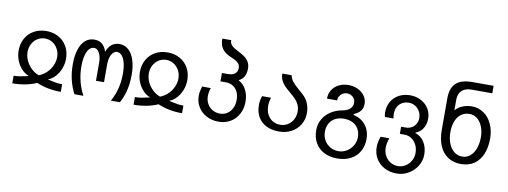

<svg xmlns="http://www.w3.org/2000/svg" viewBox="-74 -1222 4948 1871"><g transform="rotate(10 2400.0 -287.0)"><path d="M185 -92.5Q192 -94.5 206 -97.5Q165.5 -113 133.5 -147.5Q101.5 -182 83.5 -228.5Q65.5 -275 65.5 -325Q65.5 -393.5 95.5 -446.8Q125.5 -500 178.8 -529.5Q232 -559 300 -559Q368 -559 421.2 -529.5Q474.5 -500 504.5 -446.8Q534.5 -393.5 534.5 -325Q534.5 -274.5 516.2 -227.5Q498 -180.5 466.2 -146Q434.5 -111.5 395 -97L414 -92.5Q454.5 -83.5 480.5 -79.2Q506.5 -75 540 -75V0.5Q405.5 0.5 300 -46Q194.5 0.5 60 0.5V-75Q93 -75 119.8 -79.2Q146.5 -83.5 185 -92.5ZM300 -121.5Q343 -137.5 376.2 -169.5Q409.5 -201.5 428 -242.8Q446.5 -284 446.5 -326Q446.5 -370 427 -406.2Q407.5 -442.5 374 -463.8Q340.5 -485 300 -485Q259 -485 225.5 -464Q192 -443 172.8 -406.5Q153.5 -370 153.5 -326Q153.5 -284.5 172.2 -243Q191 -201.5 224.2 -169.2Q257.5 -137 300 -121.5Z M1012 -478Q992 -478 975 -460.5Q958 -443 948.2 -412.5Q938.5 -382 938.5 -345V-165.5H859V-345Q859 -382.5 849.5 -412.8Q840 -443 823.8 -460.5Q807.5 -478 787.5 -478Q759 -478 738 -454.2Q717 -430.5 705.8 -385.5Q694.5 -340.5 694.5 -279Q694.5 -204.5 712.2 -132.8Q730 -61 764 0H675Q608.5 -126.5 608.5 -284Q608.5 -369.5 628.2 -431.2Q648 -493 685.5 -525.5Q723 -558 775 -558Q821 -558 851.2 -533.8Q881.5 -509.5 897.5 -459.5Q915 -508 947 -533Q979 -558 1024 -558Q1075.5 -558 1113.2 -524.2Q1151 -490.5 1171.2 -428.2Q1191.5 -366 1191.5 -282Q1191.5 -199.5 1175 -130Q1158.5 -60.5 1125 0H1035.5Q1071 -63 1088.2 -131.5Q1105.5 -200 1105.5 -278.5Q1105.5 -340 1094 -385Q1082.5 -430 1061.5 -454Q1040.5 -478 1012 -478Z M1385 -92.5Q1392 -94.5 1406 -97.5Q1365.5 -113 1333.5 -147.5Q1301.5 -182 1283.5 -228.5Q1265.5 -275 1265.5 -325Q1265.5 -393.5 1295.5 -446.8Q1325.5 -500 1378.8 -529.5Q1432 -559 1500 -559Q1568 -559 1621.2 -529.5Q1674.5 -500 1704.5 -446.8Q1734.5 -393.5 1734.5 -325Q1734.5 -274.5 1716.2 -227.5Q1698 -180.5 1666.2 -146Q1634.5 -111.5 1595 -97L1614 -92.5Q1654.5 -83.5 1680.5 -79.2Q1706.5 -75 1740 -75V0.5Q1605.5 0.5 1500 -46Q1394.5 0.5 1260 0.5V-75Q1293 -75 1319.8 -79.2Q1346.5 -83.5 1385 -92.5ZM1500 -121.5Q1543 -137.5 1576.2 -169.5Q1609.5 -201.5 1628 -242.8Q1646.5 -284 1646.5 -326Q1646.5 -370 1627 -406.2Q1607.5 -442.5 1574 -463.8Q1540.5 -485 1500 -485Q1459 -485 1425.5 -464Q1392 -443 1372.8 -406.5Q1353.5 -370 1353.5 -326Q1353.5 -284.5 1372.2 -243Q1391 -201.5 1424.2 -169.2Q1457.5 -137 1500 -121.5Z M1870.5 -196Q1870.5 -217.5 1874.5 -239.2Q1878.5 -261 1887 -289.5H1973Q1958.5 -247.5 1958.5 -207.5Q1958.5 -166 1977.2 -132.2Q1996 -98.5 2029.2 -79.2Q2062.5 -60 2103.5 -60Q2143 -60 2174.5 -80.5Q2206 -101 2223.8 -137.2Q2241.5 -173.5 2241.5 -219Q2241.5 -265 2225 -299.2Q2208.5 -333.5 2178.2 -352Q2148 -370.5 2107.5 -370.5H2054.5V-453.5H2114.5Q2159 -453.5 2183.2 -473.2Q2207.5 -493 2207.5 -529Q2207.5 -552 2196.5 -568.2Q2185.5 -584.5 2166.2 -595.8Q2147 -607 2115 -620.5Q2054 -645.5 2026.2 -685Q1998.5 -724.5 2000.5 -784H2088.5Q2087.5 -761.5 2097.8 -745.2Q2108 -729 2126.2 -716.5Q2144.5 -704 2176 -688Q2214 -669 2239.2 -650.8Q2264.5 -632.5 2281 -605Q2297.5 -577.5 2297.5 -539Q2297.5 -492.5 2280 -461Q2262.5 -429.5 2226.5 -412Q2275.5 -386.5 2302.5 -335Q2329.5 -283.5 2329.5 -216.5Q2329.5 -148.5 2300.5 -94.5Q2271.5 -40.5 2220 -10.2Q2168.5 20 2103.5 20Q2037 20 1983.8 -8Q1930.5 -36 1900.5 -85.2Q1870.5 -134.5 1870.5 -196Z M2463.5 -209Q2463.5 -256.5 2479.5 -299H2567.5Q2553.5 -254 2553.5 -219.5Q2553.5 -171 2571.8 -133.8Q2590 -96.5 2623.5 -75.8Q2657 -55 2700 -55Q2741.5 -55 2775 -75.5Q2808.5 -96 2827.5 -131.8Q2846.5 -167.5 2846.5 -212Q2846.5 -248.5 2833.2 -277.2Q2820 -306 2798 -329.2Q2776 -352.5 2739.5 -382.5Q2704.5 -411.5 2683 -434Q2661.5 -456.5 2648.2 -485.2Q2635 -514 2635 -550H2727.5Q2733.5 -518.5 2752.8 -492.2Q2772 -466 2819 -425.5Q2838 -409.5 2854.2 -395Q2870.5 -380.5 2881 -368.5Q2908.5 -339 2923.2 -298.8Q2938 -258.5 2938 -213Q2938 -149 2907.2 -97.5Q2876.5 -46 2822.2 -17Q2768 12 2700 12Q2627.5 12 2574 -14.8Q2520.5 -41.5 2492 -91.2Q2463.5 -141 2463.5 -209Z M3056 -65Q3056 -123.5 3083.2 -172.5Q3110.5 -221.5 3160.5 -254.5Q3210.5 -287.5 3277 -299Q3322.5 -307 3348 -331Q3373.5 -355 3373.5 -392.5Q3373.5 -413 3362.5 -430.8Q3351.5 -448.5 3333 -459.2Q3314.5 -470 3292.5 -470Q3269 -470 3249.2 -459Q3229.5 -448 3218 -428.5Q3206.5 -409 3206.5 -385H3106Q3106 -435 3130.5 -473Q3155 -511 3197 -531.5Q3239 -552 3290.5 -552Q3342 -552 3384.5 -531.5Q3427 -511 3451.5 -476Q3476 -441 3476 -399.5Q3476 -356 3455 -328.5Q3434 -301 3389 -283V-273.5Q3439.5 -262.5 3476.8 -233.5Q3514 -204.5 3534 -161.2Q3554 -118 3554 -65Q3554 6 3523.2 59.8Q3492.5 113.5 3436 142.8Q3379.5 172 3304.5 172Q3229.5 172 3173.2 143Q3117 114 3086.5 60.2Q3056 6.5 3056 -65ZM3468 -65Q3468 -112.5 3448.2 -147.8Q3428.5 -183 3391.5 -202Q3354.5 -221 3304.5 -221Q3255 -221 3218.2 -201.8Q3181.5 -182.5 3161.8 -147.2Q3142 -112 3142 -65Q3142 -18 3163.2 19.5Q3184.5 57 3221.8 78.5Q3259 100 3305.5 100Q3348 100 3385.5 77.2Q3423 54.5 3445.5 16.5Q3468 -21.5 3468 -65Z M3665 -4Q3665 -30.5 3670 -55.8Q3675 -81 3685.5 -110H3771.5Q3762.5 -85.5 3757.5 -60.5Q3752.5 -35.5 3752.5 -14.5Q3752.5 29.5 3771.8 65.2Q3791 101 3825 121.8Q3859 142.5 3900.5 142.5Q3939.5 142.5 3973.5 121.8Q4007.5 101 4027.8 65.2Q4048 29.5 4048 -13Q4048 -57.5 4029.8 -93.5Q4011.5 -129.5 3980.2 -150Q3949 -170.5 3912.5 -170.5H3865V-241H3912.5Q3943.5 -241 3969.2 -255.5Q3995 -270 4009.8 -296Q4024.5 -322 4024.5 -355Q4024.5 -391 4007.5 -420.8Q3990.5 -450.5 3962 -467.5Q3933.5 -484.5 3900.5 -484.5Q3863 -484.5 3834 -468.2Q3805 -452 3789 -422Q3773 -392 3773 -352.5Q3773 -324 3778.5 -307H3693Q3687 -327.5 3687 -353Q3687 -413 3714.2 -459.5Q3741.5 -506 3790 -532Q3838.5 -558 3900.5 -558Q3959 -558 4007.2 -532.8Q4055.5 -507.5 4083.2 -463.2Q4111 -419 4111 -365.5Q4111 -307.5 4085.2 -266.5Q4059.5 -225.5 4012 -208.5V-205Q4070 -185.5 4102.2 -134.2Q4134.5 -83 4134.5 -11Q4134.5 49 4102.2 101.2Q4070 153.5 4016.2 184.8Q3962.5 216 3900.5 216Q3832.5 216 3779 187.8Q3725.5 159.5 3695.2 109.5Q3665 59.5 3665 -4Z M4260.5 -279V-593Q4260.5 -694 4312.2 -742Q4364 -790 4473 -790H4683.5V-716H4478Q4415 -716 4381.8 -683.5Q4348.5 -651 4348.5 -592V-488Q4374.5 -519.5 4417.8 -537.8Q4461 -556 4511 -556Q4543.5 -556 4571 -547.8Q4598.5 -539.5 4626 -521.5Q4678.5 -487.5 4709 -422.5Q4739.5 -357.5 4739.5 -279Q4739.5 -187 4711 -120.8Q4682.5 -54.5 4628.8 -19.2Q4575 16 4500 16Q4426 16 4372 -19.5Q4318 -55 4289.2 -121.5Q4260.5 -188 4260.5 -279ZM4648.5 -273.5Q4648.5 -331.5 4629.8 -378.5Q4611 -425.5 4577.5 -452.5Q4544 -479.5 4501 -479.5Q4453.5 -479.5 4418.8 -454Q4384 -428.5 4365.5 -382Q4347 -335.5 4347 -273.5Q4347 -211.5 4366.2 -162.2Q4385.5 -113 4420.5 -85.2Q4455.5 -57.5 4501 -57.5Q4544.5 -57.5 4578.2 -85.2Q4612 -113 4630.2 -162.2Q4648.5 -211.5 4648.5 -273.5Z"/></g></svg>

Font: JuliaMono
Style: Regular
Weight: 400
Monospace: yes
Designer: cormullion
Foundry: corm
Version: Version 0.055; ttfautohint (v1.8.4)